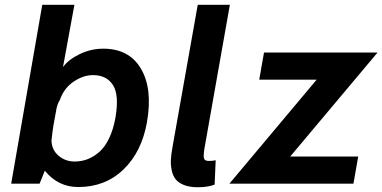

<svg xmlns="http://www.w3.org/2000/svg" viewBox="-20 -770 1603 805"><path d="M413.1 -565.9Q521.5 -565.9 571 -481.9Q620.6 -397.9 596.2 -257.8Q574.2 -133.3 497.8 -59.6Q421.4 14.2 308.1 14.2Q223.6 14.2 168 -54.2L146 0H26.9L157.2 -750H292L244.1 -488.8Q267.1 -520.5 314.2 -543.2Q361.3 -565.9 413.1 -565.9ZM463.9 -275.9Q480.5 -371.6 453.6 -413.3Q426.8 -455.1 370.1 -455.1Q329.6 -455.1 289.1 -428Q248.5 -400.9 231 -351.1Q218.3 -330.1 214.8 -303.2L204.1 -244.1Q200.2 -222.2 195.8 -180.2Q197.3 -141.1 225.8 -116.9Q254.4 -92.8 293 -92.8Q321.8 -92.8 347.7 -102.8Q373.5 -112.8 397 -133.5Q420.4 -154.3 437.7 -190.7Q455.1 -227.1 463.9 -275.9Z M836.9 -146Q832 -114.3 835.7 -104.7Q839.4 -95.2 855 -95.2Q872.6 -95.2 884.3 -98.1L879.9 3.9Q853 15.1 807.1 15.1Q773.9 14.6 751.2 5.6Q728.5 -3.4 716.6 -18.3Q704.6 -33.2 700 -55.7Q695.3 -78.1 696.5 -100.8Q697.8 -123.5 703.1 -152.8L809.1 -750H943.8Z M1563 -549.8 1196.8 -113.8H1481.9L1461.9 0H941.9L1307.6 -436H1066.9L1086.9 -549.8Z"/></svg>

Font: Stilu SemiBold
Style: Italic
Weight: 600
Italic angle: -10°
Designer: Genilson Lima Santos
Foundry: Genilson Lima Santos
Version: Version 1.200;PS 001.200;hotconv 1.0.88;makeotf.lib2.5.64775